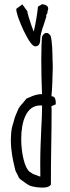

<svg xmlns="http://www.w3.org/2000/svg" viewBox="-20 -876 332 906"><path d="M159.2 -844.7C155.8 -811 149.4 -770 139.2 -726.6L128.9 -753.9C117.2 -787.1 109.9 -813 108.9 -823.2L85.4 -855.5L56.6 -834C57.1 -814.9 68.8 -781.2 90.8 -732.9C115.2 -682.6 133.3 -657.2 146.5 -657.2C162.1 -657.2 169.9 -668.9 169.9 -691.4C169.9 -707 175.8 -730.5 187 -761.2L198.7 -798.3C198.7 -799.3 197.8 -801.8 197.8 -803.2L204.6 -817.4C204.6 -817.9 204.1 -821.8 204.1 -823.2C206.1 -828.1 207.5 -831.5 207.5 -835.4C207.5 -846.2 198.7 -853.5 179.2 -856.4ZM178.7 -702.6C176.3 -684.6 174.8 -646 174.8 -595.7C174.8 -548.8 175.8 -491.7 178.2 -431.6C153.8 -432.1 134.8 -423.8 119.6 -417L105 -411.1C101.1 -405.8 94.2 -397.5 89.8 -392.1C78.6 -379.9 68.4 -368.2 63.5 -355L64 -355.5C62 -350.1 58.6 -342.8 56.2 -337.4C52.2 -327.6 48.3 -318.4 47.9 -314.9L48.3 -315.4C45.9 -305.7 43.5 -297.9 41.5 -291.5V-292C36.1 -273.9 33.7 -264.6 32.2 -239.7C31.7 -231.4 31.2 -223.1 31.2 -215.8C31.2 -166 41 -118.7 48.3 -90.3L47.9 -90.8C51.8 -72.8 52.2 -70.8 59.6 -57.6L64 -48.8C66.4 -42.5 68.8 -37.1 73.2 -32.2L77.1 -29.3C90.3 -19 115.2 -1 124.5 1.5C137.7 5.9 162.6 9.3 182.1 9.3C198.7 9.3 213.9 5.4 220.2 -5.4C220.2 -69.3 220.7 -128.4 221.7 -185.1C222.7 -241.7 223.6 -298.8 223.6 -363.3C220.2 -375 224.1 -376 228.5 -377.4C233.9 -379.4 238.8 -381.8 243.2 -383.8C244.1 -418 233.9 -420.4 222.7 -422.4C226.6 -453.1 228 -518.1 229 -558.6C229 -566.9 229 -575.7 228.5 -583.5C228.5 -585.4 228 -587.4 228 -590.3C227.5 -631.8 226.6 -678.2 219.2 -706.1C213.4 -715.3 207 -720.7 199.2 -720.7C191.9 -720.7 185.5 -715.8 179.7 -706.1ZM80.1 -220.2C80.1 -299.3 103 -378.4 169.4 -378.4C171.9 -378.4 175.8 -378.4 178.7 -377.9C178.2 -334.5 176.8 -305.2 174.8 -268.6C172.4 -214.8 169.9 -163.1 169.9 -104C169.9 -84.5 169.9 -64.9 170.4 -43C166 -43 162.6 -44.9 156.7 -47.4L144.5 -51.8C136.7 -53.7 127 -60.5 118.7 -66.4H118.2V-66.9C96.7 -84.5 80.1 -152.3 80.1 -220.2Z"/></svg>

Font: Amatic Mod Bold ONEptTWO
Style: Bold
Weight: 700
Designer: David Occhino Design
Foundry: David Occhino Design
Version: Version 1.2